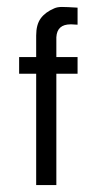

<svg xmlns="http://www.w3.org/2000/svg" viewBox="-20 -548 273 552"><path d="M203 -384V-336H142V-16H84V-336H35V-384H84V-446Q84 -477 97 -495Q110 -513 136 -524Q145 -528 158 -528Q171 -528 203 -526V-477L185 -478H183Q144 -478 142 -441V-384Z"/></svg>

Font: Ekushey Buriganga
Style: Regular
Weight: 400
Designer: Al Mamun Sumon
Foundry: Al Mamun Sumon
Version: Version 1.0